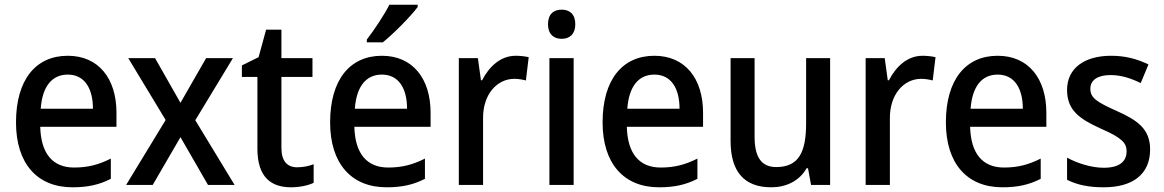

<svg xmlns="http://www.w3.org/2000/svg" viewBox="-20 -786 4947 816"><path d="M268 -549C132 -549 48 -447 48 -266C48 -92 137 10 288 10C354 10 402 -1 451 -26V-112C399 -86 354 -74 295 -74C204 -74 154 -133 151 -247H475V-307C475 -452 399 -549 268 -549ZM268 -469C341 -469 375 -408 375 -324H153C160 -419 201 -469 268 -469Z M684 -276 516 0H629L747 -203L864 0H977L810 -275L970 -539H856L747 -349L639 -539H525Z M1243 -75C1200 -75 1176 -102 1176 -158V-459H1308V-539H1176V-660H1111L1079 -543L1008 -508V-459H1074V-154C1074 -32 1133 10 1217 10C1254 10 1290 2 1313 -9V-88C1293 -80 1267 -75 1243 -75Z M1755 -756V-766H1635C1612 -721 1572 -661 1539 -618V-606H1607C1653 -643 1727 -718 1755 -756ZM1603 -549C1467 -549 1383 -447 1383 -266C1383 -92 1472 10 1623 10C1689 10 1737 -1 1786 -26V-112C1734 -86 1689 -74 1630 -74C1539 -74 1489 -133 1486 -247H1810V-307C1810 -452 1734 -549 1603 -549ZM1603 -469C1676 -469 1710 -408 1710 -324H1488C1495 -419 1536 -469 1603 -469Z M2172 -549C2107 -549 2059 -503 2029 -445H2024L2011 -539H1930V0H2033V-282C2032 -386 2093 -451 2166 -451C2182 -451 2201 -448 2215 -444L2227 -543C2210 -547 2189 -549 2172 -549Z M2367 -745C2333 -745 2309 -726 2309 -683C2309 -641 2333 -621 2367 -621C2401 -621 2425 -641 2425 -683C2425 -726 2401 -745 2367 -745ZM2418 -539H2315V0H2418Z M2761 -549C2625 -549 2541 -447 2541 -266C2541 -92 2630 10 2781 10C2847 10 2895 -1 2944 -26V-112C2892 -86 2847 -74 2788 -74C2697 -74 2647 -133 2644 -247H2968V-307C2968 -452 2892 -549 2761 -549ZM2761 -469C2834 -469 2868 -408 2868 -324H2646C2653 -419 2694 -469 2761 -469Z M3508 -539H3406V-263C3406 -141 3376 -76 3279 -76C3216 -76 3187 -118 3187 -205V-539H3085V-187C3085 -56 3143 10 3258 10C3320 10 3377 -16 3408 -71H3414L3427 0H3508Z M3901 -549C3836 -549 3788 -503 3758 -445H3753L3740 -539H3659V0H3762V-282C3761 -386 3822 -451 3895 -451C3911 -451 3930 -448 3944 -444L3956 -543C3939 -547 3918 -549 3901 -549Z M4220 -549C4084 -549 4000 -447 4000 -266C4000 -92 4089 10 4240 10C4306 10 4354 -1 4403 -26V-112C4351 -86 4306 -74 4247 -74C4156 -74 4106 -133 4103 -247H4427V-307C4427 -452 4351 -549 4220 -549ZM4220 -469C4293 -469 4327 -408 4327 -324H4105C4112 -419 4153 -469 4220 -469Z M4868 -151C4868 -238 4814 -275 4727 -314C4640 -353 4614 -370 4614 -409C4614 -445 4644 -467 4700 -467C4745 -467 4787 -453 4828 -433L4861 -512C4812 -536 4761 -549 4702 -549C4589 -549 4515 -496 4515 -404C4515 -318 4567 -281 4657 -240C4747 -201 4768 -179 4768 -143C4768 -100 4738 -73 4671 -73C4617 -73 4557 -93 4515 -116V-22C4556 -1 4605 10 4671 10C4795 10 4868 -46 4868 -151Z"/></svg>

Font: Noto Sans SemiCondensed Medium
Style: Regular
Weight: 500
Width: 4
Designer: Monotype Design Team
Foundry: Monotype Imaging Inc.
Version: Version 2.013